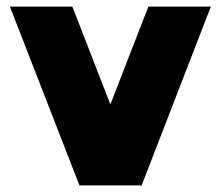

<svg xmlns="http://www.w3.org/2000/svg" viewBox="-20 -561 668 581"><path d="M219 0 220 -1 10 -541H199L314 -245L429 -541H618L409 -1V0Z"/></svg>

Font: Afrihost Sans Black
Style: Regular
Weight: 900
Foundry: https://www.afrihost.com
Version: Version 1.000